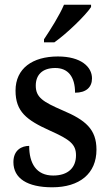

<svg xmlns="http://www.w3.org/2000/svg" viewBox="-20 -786 467 816"><path d="M167 -619V-606H211C265 -644 344 -721 367 -756V-766H252C233 -721 195 -661 167 -619ZM202 10C318 10 390 -48 390 -150C390 -237 343 -276 246 -317C163 -353 132 -372 132 -422C132 -467 159 -497 215 -497C269 -497 299 -460 299 -392C346 -392 371 -415 371 -453C371 -502 324 -546 226 -546C118 -546 46 -495 46 -401C46 -312 92 -276 192 -231C277 -193 303 -173 303 -126C303 -74 270 -40 206 -40C134 -40 104 -92 104 -166C73 -166 37 -149 37 -97C37 -28 96 10 202 10Z"/></svg>

Font: Noto Serif Lao SemiCondensed Medium
Style: Regular
Weight: 500
Width: 4
Designer: Monotype Design Team
Foundry: Monotype Imaging Inc.
Version: Version 2.003